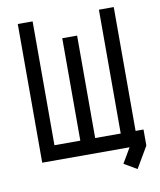

<svg xmlns="http://www.w3.org/2000/svg" viewBox="-88 -753 775 932"><g transform="rotate(-10 300.0 -287.0)"><path d="M536.6 -73.2H575.7V5.9L514.2 110.8L450.7 73.7L494.1 0H63.5V-683.6H136.7V-73.2H264.2V-578.1H337.4V-73.2H463.4V-683.6H536.6Z"/></g></svg>

Font: Anka/Coder
Style: Regular
Weight: 400
Monospace: yes
Version: Version 001.100